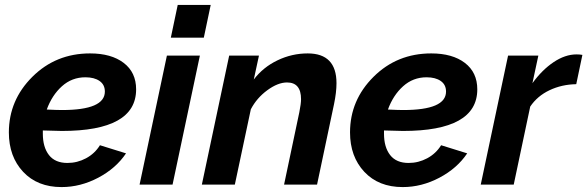

<svg xmlns="http://www.w3.org/2000/svg" viewBox="-20 -750 2386 780"><path d="M231 -218Q210 -218 154 -220V-207Q154 -152 179 -120Q204 -88 254 -88Q294 -88 329.5 -107Q365 -126 386 -160L492 -127Q451 -66 379 -28Q307 10 230 10Q132 10 74 -52Q16 -114 16 -212Q16 -343 111.5 -438Q207 -533 346 -533Q432 -533 482.5 -494.5Q533 -456 533 -387Q533 -218 231 -218ZM327 -436Q272 -436 231.5 -399.5Q191 -363 170 -305Q212 -303 232 -303Q406 -303 406 -378Q406 -406 384.5 -421Q363 -436 327 -436Z M702 -730H836L808 -597H674ZM658 -524H792L681 0H547Z M911 -524H1032L1011 -427Q1049 -477 1107.5 -505Q1166 -533 1230 -533Q1347 -533 1347 -412Q1347 -375 1337 -327L1268 0H1134L1196 -294Q1203 -329 1203 -347Q1203 -415 1146 -415Q1109 -415 1066 -383.5Q1023 -352 999 -306L934 0H800Z M1617 -218Q1596 -218 1540 -220V-207Q1540 -152 1565 -120Q1590 -88 1640 -88Q1680 -88 1715.5 -107Q1751 -126 1772 -160L1878 -127Q1837 -66 1765 -28Q1693 10 1616 10Q1518 10 1460 -52Q1402 -114 1402 -212Q1402 -343 1497.5 -438Q1593 -533 1732 -533Q1818 -533 1868.5 -494.5Q1919 -456 1919 -387Q1919 -218 1617 -218ZM1713 -436Q1658 -436 1617.5 -399.5Q1577 -363 1556 -305Q1598 -303 1618 -303Q1792 -303 1792 -378Q1792 -406 1770.5 -421Q1749 -436 1713 -436Z M2044 -524H2167L2143 -412Q2182 -466 2229 -497.5Q2276 -529 2322 -529Q2336 -529 2346 -527L2321 -408Q2262 -407 2212.5 -383.5Q2163 -360 2134 -317L2067 0H1933Z"/></svg>

Font: Raleway-v4020
Style: Bold Italic
Weight: 700
Italic angle: -12°
Designer: Matt McInerney, Pablo Impallari, Rodrigo Fuenzalida
Foundry: Matt McInerney, Pablo Impallari, Rodrigo Fuenzalida
Version: Version 4.020;PS 004.020;hotconv 1.0.88;makeotf.lib2.5.64775